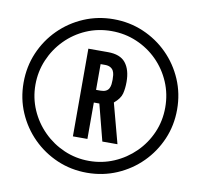

<svg xmlns="http://www.w3.org/2000/svg" viewBox="-82 -830 968 925"><g transform="rotate(10 401.5 -367.5)"><path d="M401 8Q323.5 8 255.5 -21.2Q187.5 -50.5 136 -102Q84.5 -153.5 55.2 -221.5Q26 -289.5 26 -367Q26 -445.5 55.2 -513.8Q84.5 -582 136.2 -633.5Q188 -685 256 -714Q324 -743 401 -743Q479 -743 547.2 -713.8Q615.5 -684.5 667 -633Q718.5 -581.5 747.8 -513.2Q777 -445 777 -367Q777 -289.5 747.8 -221.5Q718.5 -153.5 667 -102Q615.5 -50.5 547.2 -21.2Q479 8 401 8ZM401 -50Q466 -50 523.5 -74.8Q581 -99.5 625 -143Q669 -186.5 694 -244Q719 -301.5 719 -367Q719 -433 694.2 -490.8Q669.5 -548.5 626 -592Q582.5 -635.5 524.8 -660.2Q467 -685 401 -685Q335 -685 277.5 -660Q220 -635 176.5 -590.8Q133 -546.5 108.5 -489Q84 -431.5 84 -367Q84 -302.5 109 -245Q134 -187.5 177.8 -143.8Q221.5 -100 279 -75Q336.5 -50 401 -50ZM305 -153V-582H401Q461 -582 487.5 -548.8Q514 -515.5 514 -456Q514 -424 507.5 -398.5Q501 -373 471 -348L523 -153H449L403 -331H376V-153ZM376 -393H398Q429 -393 439 -413Q443.5 -422 444.8 -433Q446 -444 446 -455Q446 -466.5 444.8 -477.8Q443.5 -489 439 -498Q434.5 -507 424.2 -513Q414 -519 398 -519H376Z"/></g></svg>

Font: League Gothic
Style: Regular
Weight: 400
Designer: The League of Moveable Type
Version: Version 2.001